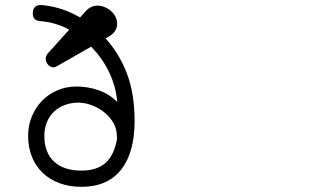

<svg xmlns="http://www.w3.org/2000/svg" viewBox="-20 -720 1244 757"><path d="M169.4 -510.3 252.9 -603Q248 -606 242.7 -608.4Q194.3 -632.3 138.7 -636.7Q109.4 -638.7 109.4 -667Q109.4 -683.6 117.4 -691.9Q125.5 -700.2 139.6 -700.2H143.6Q212.9 -693.8 272.5 -663.6Q284.2 -657.7 295.9 -651.4L316.9 -674.8Q337.4 -697.8 364.7 -697.8Q378.9 -697.8 392.6 -692.1Q406.2 -686.5 417.2 -677Q428.2 -667.5 435.1 -654.3Q441.9 -641.1 441.9 -626.5Q441.9 -594.7 408.7 -575.7L396.5 -568.4Q420.9 -541 439.9 -511.2Q464.8 -472.2 480.7 -429.4Q496.6 -386.7 503.7 -339.8Q510.7 -293 510.7 -242.7Q510.7 -117.7 457 -50.5Q403.3 16.6 301.8 16.6Q253.4 16.6 214.6 2.2Q175.8 -12.2 148.2 -38.6Q120.6 -64.9 105.7 -102.1Q90.8 -139.2 90.8 -184.6Q90.8 -223.6 104.7 -258.8Q118.7 -293.9 144 -320.8Q169.4 -347.7 204.6 -363.3Q239.7 -378.9 282.2 -378.9Q325.2 -378.9 367.7 -364.5Q410.2 -350.1 442.4 -317.9Q436.5 -381.8 409.2 -437.5Q383.8 -490.2 339.4 -536.1L208 -460.9Q202.6 -458 198.2 -456.3Q193.8 -454.6 189.5 -454.6Q185.1 -454.6 179.9 -457Q174.8 -459.5 170.4 -463.9Q166 -468.3 163.1 -474.6Q160.2 -481 160.2 -488.3Q160.2 -500.5 169.4 -510.3ZM441.9 -176.3Q440.4 -180.7 440.4 -184.6V-187.5Q440.4 -211.4 428 -233.9Q415.5 -256.3 394.8 -274.2Q374 -292 346.9 -303.2Q319.8 -314.5 290.5 -315.4Q260.3 -315.4 235.1 -305.9Q210 -296.4 192.1 -279.1Q174.3 -261.7 164.6 -237.5Q154.8 -213.4 154.8 -184.6Q154.8 -119.1 192.6 -83.3Q230.5 -47.4 301.8 -47.4Q362.3 -47.4 397 -78.6Q431.6 -109.9 441.9 -176.3Z"/></svg>

Font: Erica Type
Style: Italic
Weight: 400
Monospace: yes
Designer: Peter Wiegel
Foundry: Peter Wiegel
Version: Version 1.000 2010 initial release